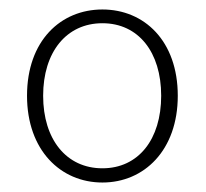

<svg xmlns="http://www.w3.org/2000/svg" viewBox="-20 -827 435 405"><path d="M196 -442C284 -442 355 -510 355 -625C355 -741 284 -807 196 -807C108 -807 37 -741 37 -625C37 -510 108 -442 196 -442ZM196 -472C120 -472 71 -533 71 -625C71 -717 120 -778 196 -778C272 -778 320 -717 320 -625C320 -533 272 -472 196 -472Z"/></svg>

Font: SSpoqa Han Sans Neo Thin
Style: Regular
Weight: 100
Designer: [Spoqa Han Sans Neo] Dong-huui Kim  Younghwa Kang  Yujin Lee  [Noto Sans] Ryoko NISHIZUKA  (kana & ideographs); Paul D. 
Foundry: Spoqa (http://www.spoqa-han-sans.com)
Version: Version 1.000